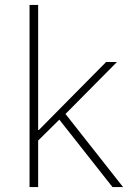

<svg xmlns="http://www.w3.org/2000/svg" viewBox="-20 -760 539 780"><path d="M100 0H135V-189L221 -274L437 0H480L246 -297L455 -508H411L218 -313L138 -232H135V-740H100Z"/></svg>

Font: IBM Plex Devanagari ExtraLight
Style: Regular
Weight: 200
Designer: Mike Abbink, Paul van der Laan, Pieter van Rosmalen, Erin McLaughlin
Foundry: Bold Monday
Version: Version 1.0